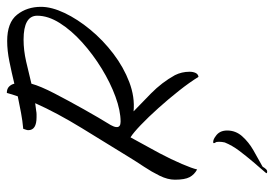

<svg xmlns="http://www.w3.org/2000/svg" viewBox="-140 -445 802 562"><g transform="rotate(-90 261.0 -164.0)"><path d="M317 16Q301 -10 276.5 -41Q252 -72 225.5 -101.5Q199 -131 176 -153Q153 -175 140 -183L94 -99Q75 -63 62 -32.5Q49 -2 46 12Q31 4 23.5 -10Q16 -24 16 -53Q16 -74 27.5 -97.5Q39 -121 54 -143.5Q69 -166 80 -184Q122 -252 167 -325.5Q212 -399 240 -462L217 -459Q212 -458 207.5 -458Q203 -458 199 -458Q161 -458 161 -482Q161 -486 162.5 -489.5Q164 -493 165 -497Q188 -499 212 -503.5Q236 -508 260 -513Q263 -521 265.5 -529.5Q268 -538 270 -545Q282 -545 288.5 -538.5Q295 -532 297 -523Q330 -531 362 -537.5Q394 -544 422 -544Q476 -544 499 -515Q522 -486 522 -445Q522 -414 504 -376Q486 -338 455 -300.5Q424 -263 384.5 -233Q345 -203 301.5 -186.5Q258 -170 216 -174Q236 -155 268.5 -123Q301 -91 322 -53Q332 -33 332 -10Q332 0 328.5 7.5Q325 15 317 16ZM186 -212Q218 -212 259 -227Q300 -242 341.5 -267.5Q383 -293 418 -324.5Q453 -356 474.5 -390Q496 -424 496 -456Q496 -496 426 -496Q395 -496 362 -488.5Q329 -481 297 -473Q290 -447 268.5 -405.5Q247 -364 222 -319.5Q197 -275 176 -241Q174 -237 172 -232.5Q170 -228 170 -223Q170 -212 186 -212ZM40 217Q32 217 37 212L68 176Q85 156 100.5 135.5Q116 115 125 93Q126 89 126.5 84.5Q127 80 127 76Q127 68 125 66Q123 63 123 61Q123 59 126 59Q134 59 143 66Q160 77 160 100Q160 125 143 144Q126 163 102.5 176.5Q79 190 57 202Q54 203 52.5 206Q51 209 49 211Q45 217 40 217Z"/></g></svg>

Font: Birthstone
Style: Regular
Weight: 400
Designer: Robert E. Leuschke
Foundry: Robert E. Leuschke
Version: Version 1.013; ttfautohint (v1.8.3)